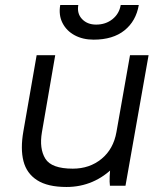

<svg xmlns="http://www.w3.org/2000/svg" viewBox="-20 -740 656 765"><path d="M73 -216 126 -520H200L147 -213Q136 -148 160.5 -108Q185 -68 270 -68Q337 -68 384.5 -107Q432 -146 444 -214L498 -520H572L480 0H418Q416 -14 417 -37.5Q418 -61 421 -78L435 -76Q396 -36 348 -15.5Q300 5 245 5Q170 5 128 -22Q86 -49 73.5 -98Q61 -147 73 -216ZM220 -720H292Q286 -686 307 -664Q328 -642 363 -642Q401 -642 428 -663.5Q455 -685 461 -720H533Q522 -656 476 -619Q430 -582 353 -582Q310 -582 277.5 -599.5Q245 -617 229 -648.5Q213 -680 220 -720Z"/></svg>

Font: Fixel Italic Variable Display Thin
Style: Italic
Weight: 100
Italic angle: -10°
Designer: AlfaBravo + MacPaw
Foundry: Kyrylo Tkachov, Marchela Mozhyna, Serhii Makarenko, Maria Weinstein, Zakhar Kryvoshyya
Version: Version 1.210;Glyphs 3.2 (3217)